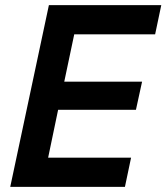

<svg xmlns="http://www.w3.org/2000/svg" viewBox="-20 -730 650 750"><path d="M20 0 171 -710H610L586 -596H270L231 -411H535L511 -301H207L168 -114H492L468 0Z"/></svg>

Font: Geist Mono SemiBold
Style: Italic
Weight: 600
Italic angle: -12°
Monospace: yes
Designer: Basement.studio, Andrés Briganti, Mateo Zaragoza
Foundry: Basement.studio, Vercel, Andrés Briganti, Guido Ferreyra, Mateo Zaragoza
Version: Version 1.500; ttfautohint (v1.8.4.7-5d5b)